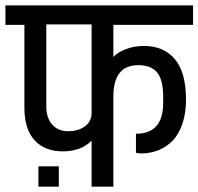

<svg xmlns="http://www.w3.org/2000/svg" viewBox="-32 -701 744 720"><path d="M507.8 -528.7Q582.1 -528.7 623.8 -479.1Q665.5 -429.6 665.5 -327.5Q665.5 -276.3 652 -236.8Q638.6 -197.2 615.1 -173.3Q591.7 -149.4 561.5 -137.5Q531.3 -125.5 495.7 -125.5Q492.6 -125.5 486.3 -126.6Q480 -127.7 477.8 -128.1V-199.4Q579.9 -199.4 579.9 -314.9V-338.8Q579.9 -401.4 557.3 -429Q534.8 -456.6 486.5 -456.6Q393.1 -456.6 393.1 -338.8V-0.9H311.5V-173.3Q271.5 -133.4 203.5 -133.4Q135.5 -133.4 97.5 -175.3Q59.5 -217.2 59.5 -296.3V-607.7H-11.7V-680.7H692V-607.7H393.1V-487.4Q409.6 -505.2 440.3 -516.9Q470.9 -528.7 507.8 -528.7ZM311.5 -277.6V-609.5H141.6V-303.2Q141.6 -258.5 163.8 -233.7Q185.9 -208.9 223.7 -208.9Q261.5 -208.9 286.5 -227.4Q311.5 -245.9 311.5 -277.6ZM112.1 -77.3H188.5V-0.9H112.1Z"/></svg>

Font: Puralecka Narrow
Style: Regular
Weight: 400
Designer: Hector Gatti, Marcela Romero, Pablo Cosgaya and Nicolas Silva
Version: Version 1.004;PS 001.004;hotconv 1.0.70;makeotf.lib2.5.58329